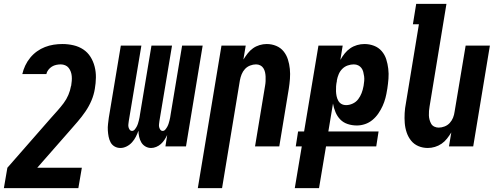

<svg xmlns="http://www.w3.org/2000/svg" viewBox="-54 -755 2574 990"><path d="M-34 215 -16 110 209 -147Q226 -166 242.5 -184.5Q259 -203 274 -223Q289 -243 298.5 -265.5Q308 -288 312 -311L313 -313Q315 -326 316 -338Q317 -350 316 -362Q315 -374 311 -385Q307 -396 300 -405Q293 -414 282 -418.5Q271 -423 259 -423Q248 -423 236 -420.5Q224 -418 213.5 -411.5Q203 -405 195 -394.5Q187 -384 185 -373H61Q66 -395 76 -416.5Q86 -438 101.5 -457Q117 -476 136.5 -490Q156 -504 178 -512.5Q200 -521 222.5 -524.5Q245 -528 268 -528Q297 -528 325 -521.5Q353 -515 375.5 -500Q398 -485 412.5 -462Q427 -439 434 -411.5Q441 -384 440.5 -355Q440 -326 435 -297Q430 -266 417.5 -236.5Q405 -207 386.5 -180Q368 -153 346.5 -128Q325 -103 303 -78L138 110H368L350 215Z M567 8Q550 8 536.5 0Q523 -8 516 -21.5Q509 -35 506 -50.5Q503 -66 502 -82.5Q501 -99 503 -115.5Q505 -132 507 -148L569 -520H675L610 -131Q609 -123 608 -115Q607 -107 608.5 -100Q610 -93 614.5 -86.5Q619 -80 627 -80Q635 -80 641 -87.5Q647 -95 651 -102.5Q655 -110 657.5 -118Q660 -126 662 -134Q664 -142 665.5 -150Q667 -158 668 -166L727 -520H833L768 -131Q767 -123 766 -115Q765 -107 766.5 -100Q768 -93 772.5 -86.5Q777 -80 785 -80Q793 -80 799 -87.5Q805 -95 809 -102.5Q813 -110 815.5 -118Q818 -126 820 -134Q822 -142 823.5 -150Q825 -158 826 -166L885 -520H991L905 0H799L808 -59Q802 -46 794 -34Q786 -22 775.5 -12.5Q765 -3 751.5 2.5Q738 8 725 8Q709 8 695.5 0Q682 -8 674.5 -21Q667 -34 663.5 -49.5Q660 -65 660 -81Q654 -65 646.5 -50Q639 -35 627 -21.5Q615 -8 599 0Q583 8 567 8Z M966 215 1088 -520H1213L1201 -448Q1211 -464 1223 -479.5Q1235 -495 1250.5 -506Q1266 -517 1284.5 -522.5Q1303 -528 1321 -528Q1347 -528 1370 -518.5Q1393 -509 1408 -490.5Q1423 -472 1430.5 -448.5Q1438 -425 1440.5 -399.5Q1443 -374 1441 -348Q1439 -322 1435 -297L1386 0H1261L1313 -314Q1315 -325 1315.5 -337Q1316 -349 1315.5 -360.5Q1315 -372 1312.5 -383Q1310 -394 1304 -403.5Q1298 -413 1288 -418Q1278 -423 1266 -423Q1251 -423 1235.5 -417Q1220 -411 1209 -399Q1198 -387 1192 -372Q1186 -357 1183 -341L1091 215Z M1466 215 1502 0H1471L1483 -77H1514L1588 -520H1713L1701 -446Q1711 -464 1723.5 -479.5Q1736 -495 1752 -506Q1768 -517 1787 -522.5Q1806 -528 1825 -528Q1851 -528 1874.5 -519Q1898 -510 1914 -491.5Q1930 -473 1937.5 -449.5Q1945 -426 1948 -400.5Q1951 -375 1949 -349Q1947 -323 1943 -297L1942 -292Q1939 -271 1933.5 -250Q1928 -229 1919 -209Q1910 -189 1897 -170Q1884 -151 1866.5 -136.5Q1849 -122 1828 -115Q1807 -108 1786 -108Q1761 -108 1738.5 -115.5Q1716 -123 1700.5 -139Q1685 -155 1676 -176.5Q1667 -198 1663 -221L1639 -77H1898L1886 0H1627L1591 215ZM1731 -213Q1748 -213 1765 -221Q1782 -229 1793 -243.5Q1804 -258 1810.5 -275Q1817 -292 1820 -309L1821 -314Q1823 -326 1824 -338Q1825 -350 1823.5 -361.5Q1822 -373 1819 -384.5Q1816 -396 1809.5 -404.5Q1803 -413 1793 -418Q1783 -423 1770 -423Q1755 -423 1739 -417.5Q1723 -412 1711 -400Q1699 -388 1692.5 -372.5Q1686 -357 1683 -341V-337Q1680 -324 1679 -310.5Q1678 -297 1678.5 -284.5Q1679 -272 1681.5 -259.5Q1684 -247 1690 -236Q1696 -225 1706.5 -219Q1717 -213 1731 -213Z M2152 8Q2126 8 2103.5 -1.5Q2081 -11 2066 -29.5Q2051 -48 2043 -71.5Q2035 -95 2033 -120.5Q2031 -146 2032.5 -172Q2034 -198 2039 -223L2106 -630H2075L2092 -735H2248L2161 -206Q2159 -195 2158 -183Q2157 -171 2157.5 -159.5Q2158 -148 2161 -137Q2164 -126 2169.5 -116.5Q2175 -107 2185.5 -102Q2196 -97 2208 -97Q2223 -97 2238.5 -103Q2254 -109 2265 -121Q2276 -133 2282 -148Q2288 -163 2290 -179L2347 -520H2472L2386 0H2261L2273 -72Q2263 -56 2251 -40.5Q2239 -25 2223 -14Q2207 -3 2188.5 2.5Q2170 8 2152 8Z"/></svg>

Font: Iosevka Extrabold
Style: Italic
Weight: 800
Italic angle: -9°
Monospace: yes
Designer: Belleve Invis
Foundry: Belleve Invis
Version: Version 32.5.0; ttfautohint (v1.8.4)